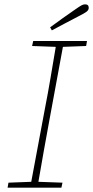

<svg xmlns="http://www.w3.org/2000/svg" viewBox="-20 -865 429 885"><path d="M128 -653 133 -676H381L377 -653L270 -649L208 -313Q195 -242 182 -170Q169 -98 157 -27L268 -23L263 0H15L19 -23L124 -27L187 -364Q201 -435 213 -506.5Q225 -578 237 -649ZM211 -739Q241 -761 269.5 -781.5Q298 -802 326 -821Q346 -835 355 -840Q364 -845 372 -845Q389 -845 389 -829Q389 -819 379.5 -811.5Q370 -804 344 -791Q313 -775 282 -758.5Q251 -742 219 -725Z"/></svg>

Font: Source Serif 4 SmText ExtraLight
Style: Italic
Weight: 200
Italic angle: -12°
Designer: Frank Grießhammer
Foundry: Adobe
Version: Version 4.005;hotconv 1.1.0;makeotfexe 2.6.0